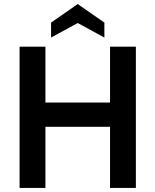

<svg xmlns="http://www.w3.org/2000/svg" viewBox="-20 -931 770 951"><path d="M77 0V-700H205V-423H525V-700H653V0H525V-303H205V0ZM233 -745V-819L365 -911L497 -819V-745L365 -817Z"/></svg>

Font: Cabin VF Beta
Style: Regular
Weight: 400
Designer: Pablo Impallari
Foundry: Pablo Impallari. http://www.impallari.com Igino Marini. http://www.ikern.com
Version: Version 2.200